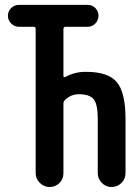

<svg xmlns="http://www.w3.org/2000/svg" viewBox="-20 -750 540 770"><path d="M55.7 -642.6Q38.1 -642.6 24.9 -655.8Q11.7 -668.9 11.7 -687Q11.7 -705.1 24.9 -717.8Q38.1 -730.5 55.7 -730.5H332Q349.6 -730.5 362.3 -717.8Q375 -705.1 375 -687Q375 -668.9 362.3 -655.8Q349.6 -642.6 332 -642.6H243.2Q234.4 -642.6 234.4 -633.8V-445.3Q234.4 -442.4 237.3 -440.9Q240.2 -439.5 242.2 -441.4Q281.2 -462.9 326.2 -461.9Q413.1 -461.9 448.2 -420.9Q483.4 -379.9 483.4 -271.5V-55.7Q483.4 -32.2 466.8 -16.1Q450.2 0 427.2 0Q404.3 0 388.2 -16.6Q372.1 -33.2 372.1 -55.7V-273.4Q372.1 -331.1 356 -351.6Q339.8 -372.1 295.9 -372.1Q264.6 -372.1 241.2 -349.6Q234.4 -342.8 234.4 -335.9V-55.7Q234.4 -32.2 218.3 -16.1Q202.1 0 179.2 0Q156.2 0 139.6 -16.6Q123 -33.2 123 -55.7V-633.8Q123 -642.6 115.2 -642.6Z"/></svg>

Font: Rounded Mgen+ 1mn medium
Style: Regular
Weight: 500
Designer: [Source Han Sans]
Ryoko NISHIZUKA  (kana & ideographs); Paul D. Hunt (Latin, Greek & Cyrillic); Wenlong ZHANG  (bopomofo
Version: Version 1.059.20150602